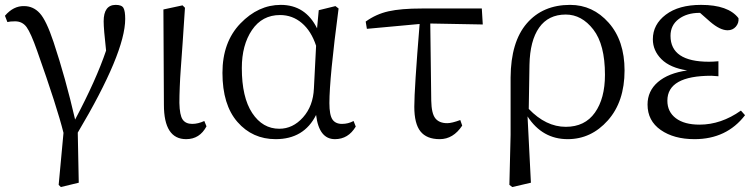

<svg xmlns="http://www.w3.org/2000/svg" viewBox="-20 -548 3041 775"><path d="M447.3 -528.3Q471.7 -528.3 478.5 -515.6Q485.4 -502.9 485.4 -471.7Q485.4 -335 293.9 -12.7L297.9 189.5L225.6 207L216.8 198.2L236.3 -11.7Q210.9 -114.3 129.9 -342.8Q104.5 -415 87.4 -438.5Q70.3 -461.9 41 -461.9Q20.5 -461.9 9.8 -459L0 -484.4Q34.2 -524.4 77.1 -523.4Q114.3 -523.4 140.6 -494.6Q167 -465.8 196.3 -377.9Q244.1 -234.4 283.2 -65.4Q368.2 -225.6 408.2 -343.8Q398.4 -431.6 398.4 -461.9Q398.4 -528.3 447.3 -528.3Z M731.4 13.7Q641.6 13.7 641.6 -125L639.6 -509.8L716.8 -526.4L726.6 -516.6Q722.7 -452.1 717.3 -376.5Q711.9 -300.8 709.5 -267.1Q707 -233.4 705.6 -197.3Q704.1 -161.1 704.1 -132.8Q705.1 -83 717.3 -65.4Q729.5 -47.9 755.9 -47.9Q779.3 -47.9 804.7 -59.6L813.5 -38.1Q786.1 13.7 731.4 13.7Z M1247.1 -191.4 1255.9 -363.3Q1236.3 -422.9 1198.2 -455.1Q1160.2 -487.3 1110.4 -487.3Q1038.1 -487.3 997.1 -426.8Q956.1 -366.2 956.1 -273.4Q956.1 -155.3 998 -91.8Q1040 -28.3 1107.4 -28.3Q1162.1 -28.3 1203.1 -74.2Q1244.1 -120.1 1247.1 -191.4ZM1407.2 -59.6 1416 -37.1Q1385.7 13.7 1332 13.7Q1267.6 13.7 1255.9 -84Q1207 13.7 1092.8 13.7Q999 13.7 938.5 -55.7Q877.9 -125 877.9 -253.9Q877.9 -377.9 950.2 -453.1Q1022.5 -528.3 1113.3 -528.3Q1212.9 -528.3 1259.8 -433.6L1266.6 -506.8L1334 -523.4L1346.7 -513.7Q1309.6 -232.4 1309.6 -131.8Q1309.6 -84 1321.8 -65.9Q1334 -47.9 1360.4 -47.9Q1385.7 -47.9 1407.2 -59.6Z M1716.8 -453.1 1720.7 -141.6Q1721.7 -89.8 1737.3 -70.3Q1752.9 -50.8 1785.2 -50.8Q1803.7 -50.8 1837.9 -63.5L1845.7 -41Q1809.6 13.7 1754.9 13.7Q1702.1 13.7 1677.2 -17.6Q1652.3 -48.8 1652.3 -117.2Q1652.3 -188.5 1673.8 -451.2L1460.9 -431.6L1456.1 -460.9Q1498 -491.2 1548.3 -502.4Q1598.6 -513.7 1682.6 -513.7H1924.8L1928.7 -449.2Z M2117.2 -286.1 2114.3 -108.4Q2183.6 -36.1 2263.7 -36.1Q2340.8 -36.1 2381.3 -93.3Q2421.9 -150.4 2421.9 -246.1Q2421.9 -368.2 2375 -428.7Q2328.1 -489.3 2263.7 -489.3Q2193.4 -489.3 2156.2 -436.5Q2119.1 -383.8 2117.2 -286.1ZM2041 -3.9V-235.4Q2042 -378.9 2106.4 -453.6Q2170.9 -528.3 2281.2 -528.3Q2373 -528.3 2437 -456.1Q2501 -383.8 2501 -263.7Q2501 -137.7 2433.6 -62Q2366.2 13.7 2271.5 13.7Q2168.9 13.7 2109.4 -78.1L2123 189.5L2047.9 207L2036.1 198.2Z M2970.7 -101.6 2987.3 -83Q2913.1 13.7 2783.2 13.7Q2700.2 13.7 2647 -23.4Q2593.8 -60.5 2593.8 -126Q2593.8 -180.7 2635.7 -216.8Q2677.7 -252.9 2753.9 -263.7Q2684.6 -274.4 2649.9 -309.1Q2615.2 -343.8 2615.2 -389.6Q2615.2 -449.2 2667.5 -488.8Q2719.7 -528.3 2809.6 -528.3Q2919.9 -528.3 2960.9 -474.6Q2962.9 -455.1 2950.2 -440.4Q2937.5 -425.8 2917 -425.8Q2886.7 -425.8 2846.7 -460L2805.7 -496.1H2803.7Q2752.9 -496.1 2719.7 -471.2Q2686.5 -446.3 2686.5 -403.3Q2686.5 -298.8 2841.8 -298.8Q2858.4 -298.8 2879.9 -300.8V-240.2Q2856.4 -242.2 2851.6 -242.2Q2673.8 -242.2 2673.8 -141.6Q2673.8 -96.7 2708 -70.8Q2742.2 -44.9 2803.7 -44.9Q2890.6 -44.9 2970.7 -101.6Z"/></svg>

Font: Bpmf Zihi Serif Regular
Style: Regular
Weight: 400
Foundry: But Ko
Version: Version 1.320